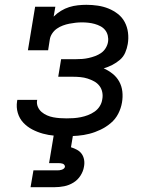

<svg xmlns="http://www.w3.org/2000/svg" viewBox="-20 -558 640 798"><path d="M257 8Q232 8 207 6Q182 4 158.5 -2.5Q135 -9 114 -20Q93 -31 77 -48Q61 -65 54 -88.5Q47 -112 51 -137Q51 -138 51.5 -140Q52 -142 52 -143H135Q135 -143 134.5 -142Q134 -141 134 -140Q132 -126 137.5 -113.5Q143 -101 153 -92.5Q163 -84 175.5 -78.5Q188 -73 201.5 -70.5Q215 -68 229 -67Q243 -66 257 -66Q272 -66 286.5 -67Q301 -68 316 -71Q331 -74 345.5 -79.5Q360 -85 373 -94Q386 -103 394.5 -116.5Q403 -130 405 -145Q408 -160 405 -175Q402 -190 393 -201.5Q384 -213 371 -220Q358 -227 344 -231.5Q330 -236 314.5 -237.5Q299 -239 283 -239H222L234 -312H295Q309 -312 322 -313Q335 -314 348.5 -317Q362 -320 375.5 -325Q389 -330 400.5 -338Q412 -346 419.5 -358.5Q427 -371 429 -384Q431 -397 428 -410Q425 -423 417 -433Q409 -443 397.5 -449Q386 -455 373.5 -458.5Q361 -462 347.5 -463.5Q334 -465 321 -465Q307 -465 294 -463.5Q281 -462 268 -459.5Q255 -457 241.5 -452Q228 -447 216.5 -439Q205 -431 197 -419Q189 -407 187 -394L180 -349H96L126 -530H210L203 -489Q217 -503 233.5 -513Q250 -523 267.5 -528.5Q285 -534 303.5 -536Q322 -538 339 -538Q363 -538 386.5 -534.5Q410 -531 431 -522.5Q452 -514 470 -500Q488 -486 498.5 -466Q509 -446 512 -422.5Q515 -399 511 -375Q508 -357 500.5 -339.5Q493 -322 478.5 -309.5Q464 -297 446.5 -288Q429 -279 411 -274Q431 -265 448 -251.5Q465 -238 475.5 -219Q486 -200 488.5 -177.5Q491 -155 487 -132Q483 -108 471.5 -85.5Q460 -63 440.5 -46.5Q421 -30 398 -19Q375 -8 351.5 -2Q328 4 304 6Q280 8 257 8ZM107 220 119 150H219Q223 150 227.5 149.5Q232 149 236.5 147.5Q241 146 245 143Q249 140 250 135Q250 135 250 135Q250 135 250 135Q250 131 247.5 127.5Q245 124 241 122.5Q237 121 232.5 120.5Q228 120 224 120H184L204 0H284L275 54Q288 58 300 64.5Q312 71 319.5 81.5Q327 92 329.5 106Q332 120 329 135Q326 154 314.5 172Q303 190 285 201Q267 212 247 216Q227 220 207 220Z"/></svg>

Font: Iosevka Curly Slab ExObl
Style: Regular
Weight: 400
Width: 7
Italic angle: -9°
Monospace: yes
Designer: Belleve Invis
Foundry: Belleve Invis
Version: Version 11.1.0; ttfautohint (v1.8.3)